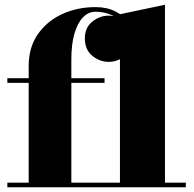

<svg xmlns="http://www.w3.org/2000/svg" viewBox="-20 -790 818 810"><path d="M101 0V-511.5Q101 -589.5 139.2 -645Q177.5 -700.5 241.5 -730.2Q305.5 -760 383 -760Q431 -760 466.5 -742Q502 -724 521.5 -695.5Q541 -667 541 -636Q541 -586.5 510.5 -557.8Q480 -529 438.5 -529Q401 -529 369.5 -554.5Q338 -580 338 -628.5Q338 -673.5 369.5 -698.8Q401 -724 438.5 -724Q477.5 -724 508.8 -700.8Q540 -677.5 540 -636H521Q521 -664 502.2 -687.8Q483.5 -711.5 452 -726Q420.5 -740.5 383 -740.5Q353 -740.5 330 -716.8Q307 -693 294 -648.2Q281 -603.5 281 -540V0ZM11 0V-19.5H764V0ZM11 -440.5V-460H421V-440.5ZM486 0V-730L676 -770V0Z"/></svg>

Font: Bodoni Moda 11pt Black
Style: Regular
Weight: 900
Designer: Owen Earl
Foundry: indestructible type
Version: Version 2.004